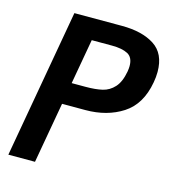

<svg xmlns="http://www.w3.org/2000/svg" viewBox="-108 -815 816 905"><g transform="rotate(15 300.0 -362.5)"><path d="M143.5 -725H375.5Q474.5 -725 534.2 -686.5Q594 -648 594 -558.5Q594 -533.5 589 -506.5Q569.5 -395.5 493.2 -346.2Q417 -297 311.5 -297H198L145.5 0H15.5ZM457 -524.5Q459.5 -541 459.5 -551Q459.5 -593.5 431.8 -608.2Q404 -623 354 -623H255.5L216.5 -403H284Q333 -403 366 -410.8Q399 -418.5 423.2 -445Q447.5 -471.5 457 -524.5Z"/></g></svg>

Font: JuliaMono BoldItalic
Style: Regular
Weight: 700
Italic angle: -9°
Monospace: yes
Designer: cormullion
Foundry: corm
Version: Version 0.049; ttfautohint (v1.8.4)